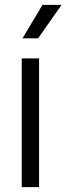

<svg xmlns="http://www.w3.org/2000/svg" viewBox="-20 -766 272 786"><path d="M69 0V-527H140V0ZM72 -609 154 -746H232L136 -609Z"/></svg>

Font: Onest Light
Style: Regular
Weight: 300
Designer: Dmitri Voloshin, Andrey Kudryavtsev
Foundry: Dmitri Voloshin, Andrey Kudryavtsev
Version: Version 1.000;gftools[0.9.33]